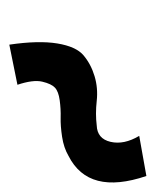

<svg xmlns="http://www.w3.org/2000/svg" viewBox="-198 -954 327 402"><g transform="rotate(-90 -35.0 -752.5)"><path d="M-11 -879 73 -896Q82 -835 75.5 -795.5Q69 -756 50.5 -740.5Q32 -725 7 -717.5Q-18 -710 -45 -713Q-72 -716 -96 -713Q-124 -712 -130.5 -684Q-137 -656 -118 -624L-202 -609Q-243 -730 -160 -772Q-143 -782 -120 -785.5Q-97 -789 -79.5 -788.5Q-62 -788 -43.5 -790.5Q-25 -793 -17 -800.5Q-9 -808 -4.5 -827Q0 -846 -11 -879Z"/></g></svg>

Font: Montserrat arm
Style: Regular
Weight: 400
Designer: Julieta Ulanovsky
Foundry: Julieta Ulanovsky
Version: Version 6.000;PS 006.000;hotconv 1.0.88;makeotf.lib2.5.64775